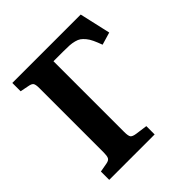

<svg xmlns="http://www.w3.org/2000/svg" viewBox="-187 -841 981 981"><g transform="rotate(-45 304.0 -350.0)"><path d="M48.8 0V-60.1L97.2 -68.8Q117.2 -72.3 122.6 -83.5Q127.9 -94.7 127.9 -120.1V-584Q127.9 -608.9 122.1 -618.2Q116.2 -627.4 95.2 -630.9L48.8 -640.1V-700.2H543L581.1 -532.2L513.2 -512.2Q502.9 -540 494.1 -558.8Q485.4 -577.6 474.1 -591.1Q462.9 -604.5 452.6 -611.8Q442.4 -619.1 425.3 -623.5Q408.2 -627.9 391.4 -628.9Q374.5 -629.9 347.2 -629.9H275.9V-119.1Q275.9 -90.3 282.5 -81.3Q289.1 -72.3 313 -68.8L377 -60.1V0Z"/></g></svg>

Font: Literata Book
Style: Bold
Weight: 700
Designer: Latin by Veronika Burian and Jose Scaglione. Greek by Irene Vlachou. Cyrillic by Vera Evstafieva
Foundry: TypeTogether
Version: Version 2.003;PS 002.003;hotconv 1.0.88;makeotf.lib2.5.64775